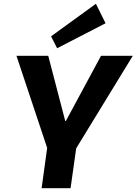

<svg xmlns="http://www.w3.org/2000/svg" viewBox="-20 -995 722 1015"><path d="M67 -700H235L325 -355H328L514 -700H682L381 -208H231ZM238 -276H392L353 0H200ZM538 -872 282 -740 250 -803 487 -975Z"/></svg>

Font: Pathway Extreme 8pt Thin 12pt
Style: Bold Italic
Weight: 700
Italic angle: -8°
Version: Version 1.001;gftools[0.9.26]